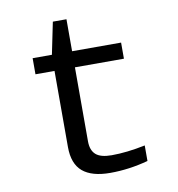

<svg xmlns="http://www.w3.org/2000/svg" viewBox="-77 -736 754 814"><g transform="rotate(-10 300.0 -329.0)"><path d="M92.8 -459V-528.3H175.8L204.1 -666H262.7V-528.3H473.6V-459H262.7V-140.6Q262.7 -102.1 283.4 -83.5Q304.2 -64.9 351.6 -64.9Q417 -64.9 496.6 -81.5V-14.6Q414.1 7.8 333 7.8Q253.9 7.8 214.4 -25.6Q174.8 -59.1 174.8 -131.3V-459Z"/></g></svg>

Font: Cousine
Style: Regular
Weight: 400
Monospace: yes
Designer: Steve Matteson
Foundry: Ascender Corporation
Version: Version 1.20